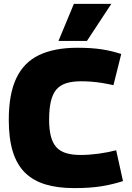

<svg xmlns="http://www.w3.org/2000/svg" viewBox="-20 -955 676 985"><path d="M25 -340Q25 -472 63.5 -553.5Q102 -635 180.5 -672.5Q259 -710 377 -710Q414 -710 444.5 -708Q475 -706 501.5 -702Q528 -698 552.5 -692Q577 -686 602 -678L562 -518Q531 -525 503 -529.5Q475 -534 448.5 -536Q422 -538 396 -538Q351 -538 319.5 -528Q288 -518 269 -495.5Q250 -473 241 -435Q232 -397 232 -341Q232 -291 241 -256Q250 -221 269 -200Q288 -179 319 -169.5Q350 -160 394 -160Q437 -160 485 -166.5Q533 -173 576 -184L611 -26Q586 -18 560 -11.5Q534 -5 504 0Q474 5 438.5 7.5Q403 10 360 10Q276 10 213 -9Q150 -28 108 -69.5Q66 -111 45.5 -178Q25 -245 25 -340ZM280 -745 359 -935H551L426 -745Z"/></svg>

Font: Georama ExtraCondensed Thin ExtraBold
Style: Regular
Weight: 800
Version: Version 1.001